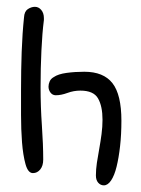

<svg xmlns="http://www.w3.org/2000/svg" viewBox="-20 -523 415 566"><path d="M138.7 -295.9Q151.4 -304.7 176.3 -308.1Q201.2 -311.5 228.5 -311.5Q285.2 -311.5 311.5 -277.8Q337.9 -244.1 337.9 -167Q337.9 -127 334 -92.3Q330.1 -57.6 323.7 -31.7Q317.4 -5.9 307.6 8.8Q297.9 23.4 286.1 23.4Q276.4 23.4 269.5 15.6Q262.7 7.8 262.7 -5.9Q262.7 -23.4 265.6 -43Q268.6 -62.5 272.5 -84Q276.4 -105.5 279.3 -127.4Q282.2 -149.4 282.2 -169.9Q282.2 -210 269 -232.9Q255.9 -255.9 216.8 -255.9Q197.3 -255.9 178.7 -249Q160.2 -242.2 144.5 -242.2Q134.8 -242.2 128.9 -250Q123 -257.8 123 -267.6Q123 -275.4 126.5 -283.2Q129.9 -291 138.7 -295.9ZM109.4 -463.9Q104.5 -425.8 102.1 -374Q99.6 -322.3 99.6 -265.6Q99.6 -209 103.5 -152.8Q107.4 -96.7 107.4 -52.7Q107.4 -34.2 98.6 -23.4Q89.8 -12.7 77.1 -12.7Q62.5 -12.7 55.2 -39.1Q47.9 -65.4 44.9 -103.5Q42 -141.6 42 -184.1Q42 -226.6 42 -258.8Q42 -315.4 43.9 -370.1Q45.9 -424.8 50.8 -471.7Q51.8 -489.3 62 -496.1Q72.3 -502.9 83 -502.9Q93.8 -502.9 101.6 -493.7Q109.4 -484.4 109.4 -469.7Z"/></svg>

Font: Hi Melody Cyrillic
Style: Regular
Weight: 400
Version: Version 0.90 April 10, 2018